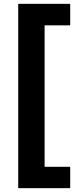

<svg xmlns="http://www.w3.org/2000/svg" viewBox="-20 -813 418 1000"><path d="M74.9 -793H345.7V-681H212.3V55.7H345.7V167H74.9Z"/></svg>

Font: Mona Sans VF XLt
Style: Regular
Weight: 200
Designer: Deni Anggara
Foundry: GitHub
Version: Version 2.000;Glyphs 3.2.3 (3260)